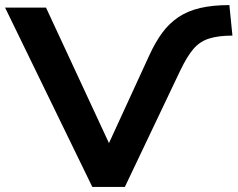

<svg xmlns="http://www.w3.org/2000/svg" viewBox="-27 -735 934 755"><path d="M336 0 -7 -705H154L403 -169H400L559 -515Q583 -568 610.5 -605.5Q638 -643 674.5 -667.5Q711 -692 760 -703.5Q809 -715 875 -715L887 -595Q832 -595 795.5 -583.5Q759 -572 734 -543Q709 -514 682 -458L464 0Z"/></svg>

Font: Nunito Sans 7pt SemiExpanded
Style: Bold
Weight: 700
Width: 6
Designer: Vernon Adams
Foundry: Vernon Adams
Version: Version 3.101;gftools[0.9.27]